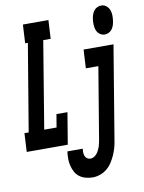

<svg xmlns="http://www.w3.org/2000/svg" viewBox="-130 -835 837 1119"><g transform="rotate(-10 288.0 -276.0)"><path d="M-27 0 -21 -110H4L90 -625H74L80 -735H231L225 -625H181L96 -110H169L182 -187H247L216 0ZM540 -595Q523 -595 509.5 -606Q496 -617 491 -632.5Q486 -648 485.5 -665.5Q485 -683 488 -701Q490 -712 494 -723.5Q498 -735 506 -745Q514 -755 525.5 -760Q537 -765 549 -765Q566 -765 579 -754Q592 -743 597.5 -727.5Q603 -712 603 -694.5Q603 -677 600 -659Q598 -648 594 -636.5Q590 -625 582 -615Q574 -605 562.5 -600Q551 -595 540 -595ZM327 213Q306 213 285.5 207.5Q265 202 249 190Q233 178 223.5 160.5Q214 143 209 122.5Q204 102 204 80.5Q204 59 207 38H298Q296 49 296.5 60Q297 71 300.5 81Q304 91 313 97Q322 103 333 103Q343 103 353.5 97Q364 91 371 82Q378 73 383 63Q388 53 391.5 43Q395 33 397 22Q399 11 401 1L471 -420H397L403 -530H580L489 19Q486 41 480 63Q474 85 465 105.5Q456 126 443 146.5Q430 167 412 182Q394 197 371.5 205Q349 213 327 213Z"/></g></svg>

Font: Iosevka Slab XBdEx
Style: Italic
Weight: 800
Width: 7
Italic angle: -9°
Monospace: yes
Designer: Belleve Invis
Foundry: Belleve Invis
Version: Version 11.1.1; ttfautohint (v1.8.3)